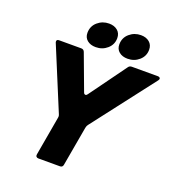

<svg xmlns="http://www.w3.org/2000/svg" viewBox="-168 -1108 1134 1240"><g transform="rotate(20 398.5 -487.5)"><path d="M406 -18Q403 0 385 0H237Q227 0 222 -6Q217 -12 219 -22L266 -290Q267 -293 267 -298Q267 -307 263 -315L87 -740Q85 -744 85 -750Q85 -763 102 -763H254Q271 -763 277 -747L368 -503Q372 -490 382 -490Q389 -490 395 -499L578 -751Q586 -763 602 -763H780Q788 -763 792.5 -759.5Q797 -756 797 -751Q797 -746 792 -739L464 -313Q457 -305 454 -290ZM257 -871Q257 -917 290.5 -946Q324 -975 369 -975Q405 -975 427.5 -956Q450 -937 450 -904Q450 -860 417 -831Q384 -802 338 -802Q302 -802 279.5 -820.5Q257 -839 257 -871ZM476 -871Q476 -917 509.5 -946Q543 -975 588 -975Q624 -975 646.5 -956Q669 -937 669 -904Q669 -860 636 -831Q603 -802 557 -802Q521 -802 498.5 -820.5Q476 -839 476 -871Z"/></g></svg>

Font: Open Sauce Two Black Italic
Style: Regular
Weight: 900
Italic angle: -10°
Designer: Alfredo Marco Pradil
Foundry: Creative Sauce Fz LLC
Version: Version 1.477